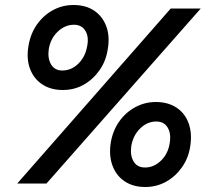

<svg xmlns="http://www.w3.org/2000/svg" viewBox="-20 -734 842 768"><path d="M49 0 663 -700H783L166 0ZM231 -374Q183 -374 149 -396.5Q115 -419 100 -459Q85 -499 94 -551Q102 -599 127.5 -635.5Q153 -672 191 -693Q229 -714 274 -714Q323 -714 356.5 -691.5Q390 -669 405 -629Q420 -589 411 -537Q404 -490 378 -453Q352 -416 314.5 -395Q277 -374 231 -374ZM229 -452Q266 -452 294 -480Q322 -508 329 -551Q336 -588 321 -611.5Q306 -635 276 -635Q240 -635 211 -607.5Q182 -580 175 -537Q170 -500 184.5 -476Q199 -452 229 -452ZM561 14Q513 14 479 -8.5Q445 -31 430 -71.5Q415 -112 423 -163Q431 -211 456.5 -247.5Q482 -284 520.5 -305Q559 -326 603 -326Q652 -326 686 -303.5Q720 -281 734.5 -241Q749 -201 741 -149Q734 -102 708 -65Q682 -28 644 -7Q606 14 561 14ZM560 -64Q596 -64 624.5 -92Q653 -120 659 -163Q665 -200 650.5 -224Q636 -248 605 -248Q569 -248 540.5 -220Q512 -192 505 -149Q500 -112 514.5 -88Q529 -64 560 -64Z"/></svg>

Font: Figtree SemiBold
Style: Italic
Weight: 600
Italic angle: -9.5°
Foundry: Erik Kennedy
Version: Version 2.001;gftools[0.9.30]